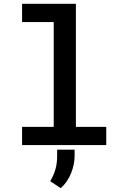

<svg xmlns="http://www.w3.org/2000/svg" viewBox="-20 -770 640 1019"><path d="M97.2 -750H382.8V-96.7H543.9V0H97.2V-96.7H265.1V-652.8H97.2ZM376 58.1Q376 79.1 371.3 102.3Q366.7 125.5 357.7 148.2Q348.6 170.9 334.7 191.7Q320.8 212.4 301.8 228.5L246.6 191.4Q265.1 160.6 274.2 128.7Q283.2 96.7 283.2 59.6V24.4H376Z"/></svg>

Font: Roboto Mono
Style: Regular
Weight: 500
Designer: Google
Version: Version 2.000986; 2015; ttfautohint (v1.3)